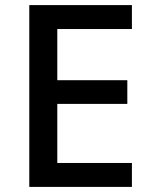

<svg xmlns="http://www.w3.org/2000/svg" viewBox="-20 -734 597 754"><path d="M498 0H95V-714H498V-620H205V-419H480V-326H205V-94H498Z"/></svg>

Font: Noto Sans Adlam Unjoined Medium
Style: Regular
Weight: 500
Version: Version 3.001